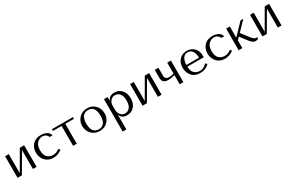

<svg xmlns="http://www.w3.org/2000/svg" viewBox="202 -2054 5861 3846"><g transform="rotate(-30 3132.5 -130.5)"><path d="M165 -59 420 -500H520V0H435V-438L180 0H80V-500H165Z M931 -40Q1009 -40 1076 -96L1105 -58Q1012 12 906 12Q791 12 720.5 -63.5Q650 -139 650 -253Q650 -364 718.5 -437.5Q787 -511 908 -511Q980 -511 1037.5 -482.5Q1095 -454 1114 -388H1045Q1034 -424 999.5 -447.5Q965 -471 920 -471Q853 -471 799 -417Q745 -363 745 -251Q745 -142 798 -91Q851 -40 931 -40Z M1364 0V-460H1164V-500H1649V-460H1449V0Z M2237 -249Q2237 -141 2166 -64.5Q2095 12 1980 12Q1864 12 1791.5 -65Q1719 -142 1719 -249Q1719 -357 1791.5 -434Q1864 -511 1980 -511Q2095 -511 2166 -434.5Q2237 -358 2237 -249ZM2127.5 -137Q2142 -183 2142 -249Q2142 -315 2127.5 -361.5Q2113 -408 2087.5 -430.5Q2062 -453 2036 -462Q2010 -471 1979 -471Q1948 -471 1922 -462Q1896 -453 1870 -430.5Q1844 -408 1829 -361.5Q1814 -315 1814 -249Q1814 -183 1829 -137Q1844 -91 1870 -68.5Q1896 -46 1922 -37Q1948 -28 1979 -28Q2010 -28 2036 -37Q2062 -46 2087.5 -68.5Q2113 -91 2127.5 -137Z M2367 250V-500H2452V-419H2456Q2493 -511 2612 -511Q2713 -511 2777 -439Q2841 -367 2841 -249Q2841 -131 2777 -59.5Q2713 12 2612 12Q2493 12 2456 -82H2452V250ZM2452 -300V-213Q2452 -134 2492.5 -87Q2533 -40 2591 -40Q2659 -40 2702.5 -92Q2746 -144 2746 -251Q2746 -357 2702.5 -408.5Q2659 -460 2591 -460Q2533 -460 2492.5 -413.5Q2452 -367 2452 -300Z M3056 -59 3311 -500H3411V0H3326V-438L3071 0H2971V-500H3056Z M3830 -246V-500H3915V0H3830V-212Q3754 -188 3674 -188Q3636 -188 3609 -198.5Q3582 -209 3569.5 -222.5Q3557 -236 3550 -257Q3543 -278 3542 -288.5Q3541 -299 3541 -315V-500H3626V-315Q3626 -300 3628 -290Q3630 -280 3638.5 -264Q3647 -248 3669.5 -239Q3692 -230 3727 -230Q3760 -230 3830 -246Z M4519 -228H4139Q4139 -170 4156.5 -128.5Q4174 -87 4202.5 -66.5Q4231 -46 4260 -37Q4289 -28 4320 -28Q4366 -28 4400 -46.5Q4434 -65 4482 -107L4514 -75Q4432 12 4302 12Q4178 12 4111.5 -66Q4045 -144 4045 -253Q4045 -371 4111.5 -440.5Q4178 -510 4282 -510Q4384 -510 4451.5 -443Q4519 -376 4519 -249ZM4139 -268H4432Q4432 -364 4392 -420Q4352 -476 4282 -476Q4213 -476 4176 -415.5Q4139 -355 4139 -268Z M4900 -40Q4978 -40 5045 -96L5074 -58Q4981 12 4875 12Q4760 12 4689.5 -63.5Q4619 -139 4619 -253Q4619 -364 4687.5 -437.5Q4756 -511 4877 -511Q4949 -511 5006.5 -482.5Q5064 -454 5083 -388H5014Q5003 -424 4968.5 -447.5Q4934 -471 4889 -471Q4822 -471 4768 -417Q4714 -363 4714 -251Q4714 -142 4767 -91Q4820 -40 4900 -40Z M5278 -242 5526 -500H5589L5386 -288L5517 -117Q5576 -40 5617 -40H5645V0Q5604 12 5580 12Q5520 12 5457 -71L5333 -234L5278 -176V0H5193V-500H5278Z M5830 -59 6085 -500H6185V0H6100V-438L5845 0H5745V-500H5830Z"/></g></svg>

Font: Tenor Sans
Style: Regular
Weight: 400
Designer: Denis Masharov
Foundry: Denis Masharov
Version: Version 1.1